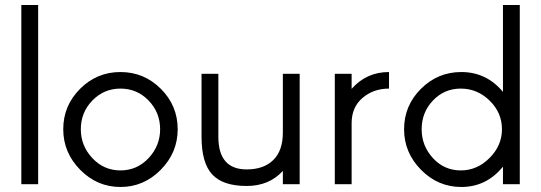

<svg xmlns="http://www.w3.org/2000/svg" viewBox="-20 -734 2156 765"><path d="M65 0V-714H132V0Z M232 -219Q232 -313 299 -380Q366 -447 460 -447Q554 -447 621 -380Q688 -313 688 -219Q688 -126 620.5 -57.5Q553 11 460 11Q367 11 299.5 -57.5Q232 -126 232 -219ZM302 -219Q302 -153 348 -104Q394 -55 460 -55Q526 -55 572 -104Q618 -153 618 -219Q618 -286 572 -333.5Q526 -381 460 -381Q394 -381 348 -333.5Q302 -286 302 -219Z M1174 -440V0H1107V-53Q1052 7 963 7Q868 7 825.5 -39Q783 -85 783 -189V-440H850V-189Q850 -59 963 -59Q1031 -59 1069 -96.5Q1107 -134 1107 -206V-440Z M1381 -440V-380Q1440 -447 1530 -447V-381Q1468 -381 1424.5 -344Q1381 -307 1381 -243V0H1314V-440Z M1984 0V-70Q1918 11 1818 11Q1725 11 1657.5 -57.5Q1590 -126 1590 -219Q1590 -313 1657 -380Q1724 -447 1818 -447Q1918 -447 1984 -368V-714H2051V0ZM1816 -55Q1881 -55 1930.5 -104.5Q1980 -154 1980 -219Q1980 -285 1931 -333Q1882 -381 1816 -381Q1750 -381 1705 -333.5Q1660 -286 1660 -219Q1660 -153 1705 -104Q1750 -55 1816 -55Z"/></svg>

Font: Arcon
Style: Regular
Weight: 400
Designer: M. Zarth
Foundry: martin zarth - visuelle & digitale kommunikation
Version: Version 1.131;PS 001.131;hotconv 1.0.70;makeotf.lib2.5.58329